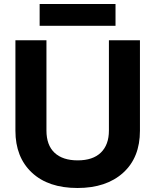

<svg xmlns="http://www.w3.org/2000/svg" viewBox="-20 -930 776 959"><path d="M367 9Q221 9 139 -68Q57 -145 57 -277V-729H212V-278Q212 -205 252.5 -167Q293 -129 368 -129Q444 -129 484 -168Q524 -207 524 -278V-729H679V-277Q679 -143 595 -67Q511 9 367 9ZM178 -801V-910H557V-801Z"/></svg>

Font: Mona Sans
Style: Bold
Weight: 700
Designer: Deni Anggara
Foundry: GitHub
Version: Version 2.000;Glyphs 3.2.3 (3260)